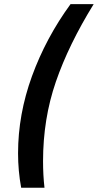

<svg xmlns="http://www.w3.org/2000/svg" viewBox="-20 -756 463 908"><path d="M422.9 -736.3Q304.7 -544.9 244.1 -369.1Q183.6 -193.4 183.6 5.9Q183.6 73.2 190.4 131.8H80.1Q65.4 51.8 65.4 -31.2Q65.4 -214.8 131.3 -396Q197.3 -577.1 313.5 -736.3Z"/></svg>

Font: FreeUniversal
Style: BoldItalic
Weight: 700
Italic angle: -11°
Version: Version 1.001 March 22, 2017